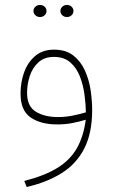

<svg xmlns="http://www.w3.org/2000/svg" viewBox="-20 -499 455 776"><path d="M224.1 -454.6Q224.1 -464.4 231.7 -471.7Q239.3 -479 250.5 -479Q261.7 -479 269.3 -471.9Q276.9 -464.8 276.9 -454.6Q276.9 -444.3 269.3 -437.3Q261.7 -430.2 250.5 -430.2Q239.3 -430.2 231.7 -437.5Q224.1 -444.8 224.1 -454.6ZM115.2 -454.6Q115.2 -464.4 122.8 -471.7Q130.4 -479 141.6 -479Q152.8 -479 160.4 -471.9Q168 -464.8 168 -454.6Q168 -444.3 160.4 -437.3Q152.8 -430.2 141.6 -430.2Q130.4 -430.2 122.8 -437.5Q115.2 -444.8 115.2 -454.6ZM352.5 -54.2Q352.5 38.6 320.8 100.8Q289.1 163.1 229.7 200.4Q170.4 237.8 87.9 256.8L78.1 232.4Q161.6 210.9 212.6 179.2Q263.7 147.5 290.5 100.3Q317.4 53.2 326.7 -15.1Q301.3 -7.3 272.5 -1.7Q243.7 3.9 211.9 3.9Q144 3.9 103.5 -24.4Q63 -52.7 63 -120.6Q63 -166.5 77.6 -207Q92.3 -247.6 122.3 -272.9Q152.3 -298.3 198.2 -298.3Q246.1 -298.3 276.1 -274.9Q306.2 -251.5 323 -214.4Q339.8 -177.2 346.2 -134.8Q352.5 -92.3 352.5 -54.2ZM214.4 -25.9Q243.2 -25.9 272.2 -31.5Q301.3 -37.1 327.1 -44.9Q326.7 -77.6 321.5 -116.2Q316.4 -154.8 303 -189.7Q289.6 -224.6 264.2 -246.8Q238.8 -269 197.8 -269Q159.2 -269 135.3 -247.1Q111.3 -225.1 100.3 -191.7Q89.4 -158.2 89.4 -123.5Q89.4 -69.3 124.8 -47.6Q160.2 -25.9 214.4 -25.9Z"/></svg>

Font: Vazirmatn RD UI Thin
Style: Regular
Weight: 100
Designer: Saber Rastikerdar
Foundry: Saber Rastikerdar
Version: Version 33.003